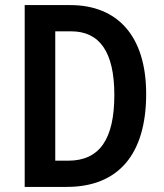

<svg xmlns="http://www.w3.org/2000/svg" viewBox="-20 -734 644 754"><path d="M554 -365C554 -593 441 -714 256 -714H77V0H242C444 0 554 -127 554 -365ZM429 -361C429 -189 372 -103 248 -103H197V-611H259C370 -611 429 -532 429 -361Z"/></svg>

Font: Noto Sans Sinhala UI Condensed SemiBold
Style: Regular
Weight: 600
Width: 3
Designer: Jelle Bosma - Monotype Design Team
Foundry: Monotype Imaging Inc.
Version: Version 2.006